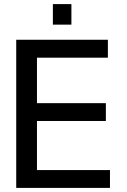

<svg xmlns="http://www.w3.org/2000/svg" viewBox="-20 -916 617 936"><path d="M516.1 0H59.1V-722.2H505.9V-634.8H160.2V-413.1H496.1V-326.2H160.2V-86.9H516.1ZM328.1 -795.9H237.8V-896H328.1Z"/></svg>

Font: Perun
Style: Regular
Weight: 400
Version: Version 1.0000